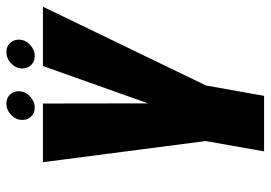

<svg xmlns="http://www.w3.org/2000/svg" viewBox="-140 -686 826 586"><g transform="rotate(-90 273.0 -393.0)"><path d="M104 0 135.5 -178.5 71 -675H250L250.5 -354L364.5 -675H545.5L305 -177L273.5 0ZM237.5 -700Q221 -700 210.5 -710.8Q200 -721.5 200 -738Q200 -757.5 215.2 -772Q230.5 -786.5 250 -786.5Q266.5 -786.5 277 -775.8Q287.5 -765 287.5 -749Q287.5 -729 272 -714.5Q256.5 -700 237.5 -700ZM395 -700Q378.5 -700 367.8 -710.8Q357 -721.5 357 -738Q357 -757.5 372.5 -772Q388 -786.5 407.5 -786.5Q423.5 -786.5 434.2 -775.8Q445 -765 445 -749Q445 -729 429.5 -714.5Q414 -700 395 -700Z"/></g></svg>

Font: Anybody Condensed ExtraBold
Style: Italic
Weight: 800
Width: 3
Italic angle: -10°
Designer: Tyler Finck
Foundry: Etcetera Type Company
Version: Version 1.010; ttfautohint (v1.8.3) -l 8 -r 50 -G 200 -x 14 